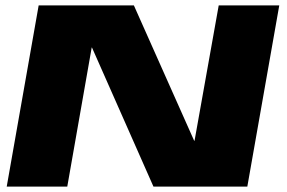

<svg xmlns="http://www.w3.org/2000/svg" viewBox="-20 -695 1070 715"><path d="M5 0H230.5L321.5 -518H322.5L551.5 0H901L1020 -675H794.5L704.5 -171H703L478.5 -675H124Z"/></svg>

Font: Anybody Expanded ExtraBold
Style: Italic
Weight: 800
Width: 7
Italic angle: -10°
Version: Version 1.113;gftools[0.9.25]